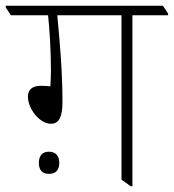

<svg xmlns="http://www.w3.org/2000/svg" viewBox="-47 -642 604 667"><path d="M130 -212C160 -212 170 -240 170 -288C170 -397 160 -504 152 -589H375V-18L407 5H413V-589H537V-595L519 -622H-27V-616L-9 -589H120C125 -542 130 -467 130 -398C130 -382 129 -359 128 -342C119 -343 107 -344 96 -344C64 -344 50 -330 50 -306C50 -265 90 -212 130 -212ZM123 -38C146 -38 159 -51 159 -76C159 -101 146 -115 123 -115C100 -115 88 -101 88 -76C88 -51 100 -38 123 -38Z"/></svg>

Font: Noto Serif Devanagari ExtraLight
Style: Regular
Weight: 200
Designer: Universal Thirst, Indian Type Foundry and the Monotype Design Team
Foundry: Monotype Imaging Inc.
Version: Version 2.004